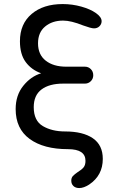

<svg xmlns="http://www.w3.org/2000/svg" viewBox="-20 -744 568 964"><path d="M337.9 163.1Q337.9 148.4 346.2 139.6Q354.5 130.9 370.1 120.1Q389.6 108.4 399.4 96.7Q409.2 85 409.2 63.5Q409.2 4.9 321.3 4.9Q199.2 4.9 128.9 -46.4Q58.6 -97.7 58.6 -196.3Q58.6 -265.6 96.7 -313Q134.8 -360.4 186.5 -376Q137.7 -393.6 108.9 -432.6Q80.1 -471.7 80.1 -537.1Q80.1 -624 138.7 -673.8Q197.3 -723.6 294.9 -723.6Q342.8 -723.6 388.2 -710.9Q433.6 -698.2 461.9 -678.2Q490.2 -658.2 490.2 -637.7Q490.2 -623 479.5 -612.3Q468.8 -601.6 452.1 -601.6Q437.5 -601.6 397.5 -616.2Q336.9 -640.6 296.9 -640.6Q242.2 -640.6 206.5 -610.8Q170.9 -581.1 170.9 -526.4Q170.9 -469.7 209.5 -439.5Q248 -409.2 312.5 -409.2H406.2Q423.8 -409.2 436 -397Q448.2 -384.8 448.2 -366.2Q448.2 -348.6 436 -336.4Q423.8 -324.2 406.2 -324.2H296.9Q227.5 -324.2 188.5 -294.9Q149.4 -265.6 149.4 -206.1Q149.4 -137.7 195.3 -110.8Q241.2 -84 306.6 -84Q396.5 -84 446.3 -49.8Q496.1 -15.6 496.1 53.7Q496.1 136.7 427.7 182.6Q400.4 200.2 377.9 200.2Q359.4 200.2 348.6 189.9Q337.9 179.7 337.9 163.1Z"/></svg>

Font: jf-openhuninn-2.0
Style: Regular
Weight: 400
Designer: [Kosugi Maru]
Designed by MOTOYA      

[Varela Round]
Joe Prince (Latin component); Avraham Cornfeld (Hebrew component)
Foundry: justfont CO.,LTD.
Version: 2.0